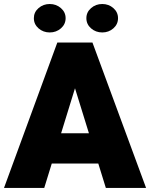

<svg xmlns="http://www.w3.org/2000/svg" viewBox="-23 -919 735 939"><path d="M193.4 0H-3.4L257.3 -710.9H381.3L359.9 -539.6ZM327.6 -539.6 303.7 -710.9H429.2L691.4 0H494.6ZM492.7 -119.1H127.9V-267.1H492.7ZM477.1 -760.3Q445.3 -760.3 422.4 -780.3Q399.4 -800.3 399.4 -830.1Q399.4 -859.4 422.4 -879.4Q445.3 -899.4 477.1 -899.4Q508.8 -899.4 531.5 -879.4Q554.2 -859.4 554.2 -830.1Q554.2 -800.3 531.5 -780.3Q508.8 -760.3 477.1 -760.3ZM220.2 -760.3Q188.5 -760.3 165.5 -780.3Q142.6 -800.3 142.6 -830.1Q142.6 -859.4 165.5 -879.4Q188.5 -899.4 220.2 -899.4Q252 -899.4 274.9 -879.4Q297.9 -859.4 297.9 -830.1Q297.9 -800.3 274.9 -780.3Q252 -760.3 220.2 -760.3Z"/></svg>

Font: Heebo Black
Style: Regular
Weight: 900
Designer: Oded Ezer
Foundry: Ezer Type House
Version: Version 3.100